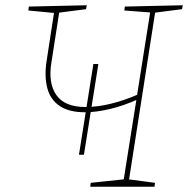

<svg xmlns="http://www.w3.org/2000/svg" viewBox="-20 -712 717 732"><path d="M281 -122 336 -468H355L300 -122ZM507 -334Q452 -309 399.5 -296.5Q347 -284 304 -284Q243 -284 207.5 -308Q172 -332 160.5 -375.5Q149 -419 157 -475L186 -664L193 -662L88 -672L90 -687L311 -692L308 -677L199 -663L206 -666L176 -474Q163 -395 195 -349.5Q227 -304 306 -304Q396 -304 509 -353L500 -333L553 -668L559 -664L454 -672L456 -687L677 -692L674 -677L565 -663L572 -668L471 -21L465 -29L571 -15L569 0H324L326 -15L459 -29L450 -17L500 -332Z"/></svg>

Font: Bitter Thin
Style: Italic
Weight: 100
Italic angle: -9°
Designer: Sol Matas, and Bitter project Authors
Foundry: Sol Matas
Version: Version 2.002